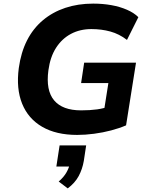

<svg xmlns="http://www.w3.org/2000/svg" viewBox="-20 -736 833 1063"><path d="M407 11Q291 11 213.5 -34Q136 -79 102.5 -162Q69 -245 84 -359Q96 -446 129.5 -512Q163 -578 217 -623.5Q271 -669 341.5 -692.5Q412 -716 496 -716Q549 -716 596.5 -707.5Q644 -699 683 -682Q722 -665 746 -641L683 -515Q640 -548 591 -561.5Q542 -575 486 -575Q423 -575 373 -548.5Q323 -522 290.5 -471.5Q258 -421 248 -347Q233 -236 279.5 -180.5Q326 -125 429 -125Q479 -125 518 -130.5Q557 -136 590 -149L550 -86L580 -276H429L446 -389H733L678 -42Q641 -26 595.5 -14Q550 -2 501 4.5Q452 11 407 11ZM355 307 305 269Q333 245 348 218.5Q363 192 367 168L392 186H292L310 69H457L444 155Q436 201 415.5 239Q395 277 355 307Z"/></svg>

Font: Nunito Sans 7pt ExtraBold
Style: Italic
Weight: 800
Italic angle: -9°
Designer: Vernon Adams
Foundry: Vernon Adams
Version: Version 3.101;gftools[0.9.27]